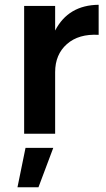

<svg xmlns="http://www.w3.org/2000/svg" viewBox="-20 -560 443 804"><path d="M210.9 -432.1Q266.1 -538.6 393.1 -540V-414.1Q309.6 -418.9 260.3 -375.5Q210.9 -332 210.9 -257.8V0H81.1V-535.2H210.9ZM53.2 224.1 86.9 59.1H203.1L141.1 224.1Z"/></svg>

Font: Montserrat-Arabic Medium
Style: Regular
Weight: 500
Designer: Mohamed Gaber
Foundry: Kief Type Foundry
Version: Version 5.008;PS 005.008;hotconv 1.0.88;makeotf.lib2.5.64775